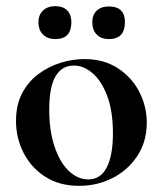

<svg xmlns="http://www.w3.org/2000/svg" viewBox="-20 -591 529 624"><path d="M237 13Q174 13 128 -16Q82 -45 57 -93.5Q32 -142 32 -198Q32 -250 52 -288Q72 -326 105 -350.5Q138 -375 177 -387Q216 -399 254 -399Q318 -399 363.5 -369Q409 -339 433 -292Q457 -245 457 -192Q457 -131 426.5 -84.5Q396 -38 346 -12.5Q296 13 237 13ZM267 -8Q307 -8 327 -47Q347 -86 347 -157Q347 -230 328.5 -279Q310 -328 281 -353Q252 -378 220 -378Q181 -378 160.5 -343Q140 -308 140 -235Q140 -167 157 -115.5Q174 -64 203 -36Q232 -8 267 -8ZM160 -464Q135 -464 120 -478.5Q105 -493 105 -519Q105 -543 120 -557Q135 -571 160 -571Q185 -571 198.5 -557Q212 -543 212 -519Q212 -464 160 -464ZM334 -464Q309 -464 294.5 -478.5Q280 -493 280 -519Q280 -543 294.5 -556.5Q309 -570 334 -570Q386 -570 386 -519Q386 -464 334 -464Z"/></svg>

Font: Cormorant
Style: Bold
Weight: 700
Designer: Christian Thalmann (Catharsis Fonts)
Foundry: Catharsis Fonts
Version: Version 4.000